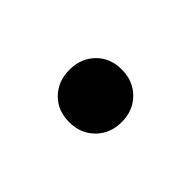

<svg xmlns="http://www.w3.org/2000/svg" viewBox="-34 -280 402 402"><g transform="rotate(-45 166.5 -79.5)"><path d="M88 -80Q88 -114 110 -135.5Q132 -157 166 -157Q200 -157 222 -135.5Q244 -114 244 -80Q244 -46 222 -24Q200 -2 166 -2Q132 -2 110 -24Q88 -46 88 -80Z"/></g></svg>

Font: Barlow GEO Bold
Style: Regular
Weight: 700
Designer: Jeremy Tribby
Foundry: Tribby Type
Version: Version 1.408